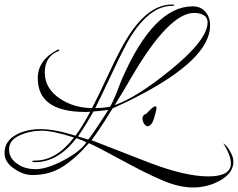

<svg xmlns="http://www.w3.org/2000/svg" viewBox="-71 -639 1052 849"><path d="M961 76Q961 128 897 162Q844 190 782.5 190Q721 190 647 158.5Q573 127 467 69Q361 11 322 -6Q263 62 205.5 98.5Q148 135 72 135Q31 135 -10 106Q-51 77 -51 38Q-51 -17 4 -45Q48 -68 109 -68Q170 -68 263 -39Q294 -81 328 -145Q321 -144 306 -144Q96 -144 96 -293Q96 -372 180 -417Q184 -420 187.5 -420Q191 -420 191 -417.5Q191 -415 190 -414Q127 -391 127 -318.5Q127 -246 197 -201Q257 -162 336 -161Q358 -202 412 -318Q466 -434 503 -489Q590 -619 689 -619Q700 -619 700 -616Q700 -613 689 -613Q594 -613 508 -479Q480 -434 424 -314.5Q368 -195 350 -161Q382 -161 415 -167Q422 -175 444 -227Q463 -278 469 -291Q609 -611 781 -611Q816 -611 837 -587Q858 -563 858 -526Q858 -377 532 -210Q490 -188 476.5 -182.5Q463 -177 458 -174Q450 -170 427 -160Q419 -146 388.5 -98.5Q358 -51 334 -19L591 81Q749 141 849.5 141Q950 141 950 84Q950 47 916 -5Q934 6 946 30Q961 55 961 76ZM847 -540Q847 -562 829.5 -572Q812 -582 788 -582Q676 -582 510 -297Q461 -213 436 -174Q533 -208 680 -327Q847 -462 847 -540ZM85 78Q71 78 71 74.5Q71 71 85 71Q178 71 256 -31Q164 -61 112.5 -61Q61 -61 15 -40Q-31 -19 -31 21.5Q-31 62 8 87Q39 109 87 109Q135 109 208 71Q281 33 311 -9Q297 -18 267 -28Q185 78 85 78ZM408 -153Q361 -147 342 -146Q310 -88 274 -36Q284 -32 319 -22Q333 -36 408 -153ZM616 -169Q621 -169 621 -161Q621 -153 610.5 -117Q600 -81 580 -81Q574 -81 566 -92Q559 -103 559 -116.5Q559 -130 577 -137Q606 -169 616 -169Z"/></svg>

Font: Ruthie
Style: Regular
Weight: 400
Designer: Robert E. Leuschke
Foundry: Robert E. Leuschke
Version: Version 1.003